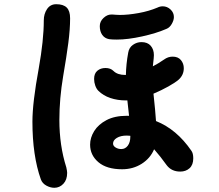

<svg xmlns="http://www.w3.org/2000/svg" viewBox="-20 -822 1040 912"><path d="M280 -460Q262 -353 262 -252Q262 -131 295 -27Q299 -9 299 -1Q299 32 281 51Q263 70 238 70Q219 70 200 59.5Q181 49 174 30Q134 -83 134 -244Q134 -334 164 -497Q188 -631 188 -725Q188 -756 203.5 -779Q219 -802 247 -802Q281 -802 297 -786Q313 -770 313 -735Q313 -683 304.5 -618Q296 -553 280 -460ZM454 -698Q454 -720 471.5 -736.5Q489 -753 508 -753Q522 -753 527 -752Q535 -751 549 -751Q589 -751 638.5 -760Q688 -769 728 -786Q740 -792 753 -792Q774 -792 790 -777Q806 -762 806 -741Q806 -726 796 -708.5Q786 -691 771 -685Q723 -664 655 -649Q587 -634 535 -634Q511 -634 498 -636Q477 -640 465.5 -656.5Q454 -673 454 -698ZM898 -70Q898 -39 880.5 -23Q863 -7 836 -7Q795 -7 772 -37Q742 -79 712 -113Q694 -70 653 -44Q612 -18 560 -18Q487 -18 447.5 -51.5Q408 -85 408 -135Q408 -168 427.5 -199.5Q447 -231 486 -251.5Q525 -272 582 -272H593Q590 -305 585 -345H578Q538 -345 504 -356.5Q470 -368 447 -391Q438 -400 432.5 -415.5Q427 -431 427 -447Q427 -473 442.5 -486Q458 -499 481 -499Q505 -499 519 -485Q538 -466 575 -466H578Q579 -518 589 -572Q593 -596 611.5 -609Q630 -622 652 -622Q681 -622 696 -604.5Q711 -587 711 -560Q711 -550 710 -544L706 -507Q730 -519 759 -539Q778 -553 800 -553Q826 -553 839.5 -536.5Q853 -520 853 -498Q853 -466 829 -444Q813 -430 780 -411.5Q747 -393 709 -377Q718 -294 721 -247Q819 -208 889 -106Q898 -94 898 -70ZM599 -173V-177Q593 -178 582 -178Q553 -178 535 -167Q517 -156 517 -140Q517 -129 529 -121.5Q541 -114 556 -114Q575 -114 587 -130Q599 -146 599 -173Z"/></svg>

Font: Tsukimi Rounded
Style: Bold
Weight: 700
Designer: Takashi Funayama
Foundry: Takashi Funayama
Version: Version 1.032; ttfautohint (v1.8.3)